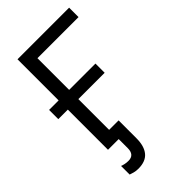

<svg xmlns="http://www.w3.org/2000/svg" viewBox="-273 -795 1071 1071"><g transform="rotate(-45 262.5 -259.5)"><path d="M504.9 -713.9V-639.6H180.7V-389.6H388.2V-316.9H180.7V0H97.7V-316.9H22.5V-389.6H97.7V-713.9ZM143.1 194.8Q125 194.8 109.9 190.7Q94.7 186.5 85.4 183.1V115.2Q93.8 118.7 106.7 121.6Q119.6 124.5 134.8 124.5Q182.1 124.5 182.1 71.3V0H170.4V-74.2H255.4V66.9Q255.4 128.9 228 161.9Q200.7 194.8 143.1 194.8Z"/></g></svg>

Font: Open Sans
Style: Regular
Weight: 400
Designer: Monotype Design Team
Foundry: Monotype Imaging Inc.
Version: Version 3.000; ttfautohint (v1.8.4)